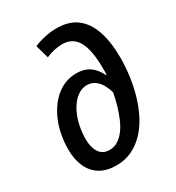

<svg xmlns="http://www.w3.org/2000/svg" viewBox="-185 -882 921 1005"><g transform="rotate(-30 275.5 -379.5)"><path d="M224 10Q164 10 124.5 -15Q85 -40 65.5 -85Q46 -130 46 -188Q46 -237 56 -284.5Q66 -332 86 -373Q106 -414 134.5 -445.5Q163 -477 200 -495Q237 -513 281 -513Q317 -513 342 -501.5Q367 -490 384 -470Q401 -450 412 -427H415Q416 -435 416 -444Q416 -453 416 -463Q416 -575 386.5 -628.5Q357 -682 293 -682Q270 -682 243.5 -676Q217 -670 195 -660L172 -740Q198 -752 235.5 -760.5Q273 -769 310 -769Q384 -769 430.5 -733.5Q477 -698 500 -631Q523 -564 523 -467Q523 -414 515.5 -358.5Q508 -303 492.5 -249.5Q477 -196 453 -149Q429 -102 395.5 -66.5Q362 -31 319.5 -10.5Q277 10 224 10ZM234 -78Q260 -78 282.5 -91.5Q305 -105 323.5 -129Q342 -153 356 -185Q370 -217 381 -254Q392 -291 399 -330Q391 -359 377.5 -382Q364 -405 344 -418.5Q324 -432 298 -432Q274 -432 252 -419.5Q230 -407 212 -385Q194 -363 180.5 -332.5Q167 -302 159.5 -265.5Q152 -229 152 -188Q152 -140 172 -109Q192 -78 234 -78Z"/></g></svg>

Font: Noto Sans Display Medium
Style: Italic
Weight: 500
Italic angle: -12°
Designer: Monotype Design Team
Foundry: Monotype Imaging Inc.
Version: Version 2.003